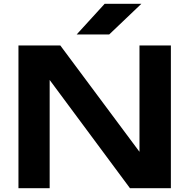

<svg xmlns="http://www.w3.org/2000/svg" viewBox="-20 -989 994 1009"><path d="M772 -112 713 -103V-750H878V0H663L183 -647L241 -656V0H77V-750H297ZM530 -969H723L554 -808H383Z"/></svg>

Font: Unbounded Medium
Style: Regular
Weight: 500
Designer: Luke Prowse, Jean-Baptiste Morizot, Fátima Lázaro, Florian Runge
Foundry: NaN
Version: Version 1.700